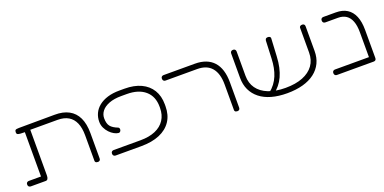

<svg xmlns="http://www.w3.org/2000/svg" viewBox="-13 -1244 3829 1914"><g transform="rotate(-20 1901.5 -287.0)"><path d="M85 10Q75 10 68.5 6.5Q62 3 58.5 -3.5Q55 -10 55 -19Q55 -29 58.5 -35Q62 -41 68.5 -44.5Q75 -48 84 -48H212V-535L220 -518Q187 -518 167.5 -519.5Q148 -521 139.5 -524.5Q131 -528 128.5 -533.5Q126 -539 126 -547Q126 -565 134 -571.5Q142 -578 172 -578L549 -580Q639 -581 700 -548Q761 -515 792 -449.5Q823 -384 823 -286V-20Q823 -10 820 -3.5Q817 3 810.5 6.5Q804 10 795 10Q786 10 779.5 7.5Q773 5 769.5 -0.5Q766 -6 766 -13V-283Q766 -362 743 -415Q720 -468 674.5 -495Q629 -522 561 -522H271V-39Q271 -15 263.5 -2.5Q256 10 241 10Z M984 10Q975 10 968.5 6.5Q962 3 958.5 -3.5Q955 -10 955 -19Q955 -29 958.5 -35Q962 -41 968.5 -44.5Q975 -48 985 -48H1268Q1360 -48 1425.5 -76Q1491 -104 1526 -157.5Q1561 -211 1561 -285V-298Q1561 -407 1491 -467.5Q1421 -528 1296 -528H1238Q1161 -528 1108 -507.5Q1055 -487 1028.5 -453Q1002 -419 1002 -378Q1002 -320 1025.5 -291.5Q1049 -263 1101 -243Q1110 -240 1113 -231Q1116 -222 1113.5 -212.5Q1111 -203 1104.5 -196.5Q1098 -190 1087 -191Q1066 -193 1041.5 -206.5Q1017 -220 995 -243Q973 -266 958.5 -296Q944 -326 944 -362Q944 -409 963 -450Q982 -491 1020 -521.5Q1058 -552 1113 -569Q1168 -586 1240 -586H1293Q1395 -586 1467.5 -552Q1540 -518 1579 -454.5Q1618 -391 1618 -301V-282Q1618 -190 1575 -124.5Q1532 -59 1450.5 -24.5Q1369 10 1255 10Z M2275 10Q2266 10 2259.5 7.5Q2253 5 2249.5 -0.5Q2246 -6 2246 -13V-283Q2246 -342 2233 -386.5Q2220 -431 2194 -461.5Q2168 -492 2130 -507Q2092 -522 2041 -522H1708Q1698 -522 1691.5 -525.5Q1685 -529 1681.5 -535.5Q1678 -542 1678 -551Q1678 -561 1681.5 -567Q1685 -573 1691.5 -576.5Q1698 -580 1707 -580H2038Q2103 -580 2152.5 -561Q2202 -542 2235.5 -505Q2269 -468 2286 -413Q2303 -358 2303 -286V-20Q2303 -10 2300 -3.5Q2297 3 2290.5 6.5Q2284 10 2275 10Z M2804 12Q2712 12 2639.5 -8.5Q2567 -29 2516.5 -69Q2466 -109 2439.5 -165.5Q2413 -222 2413 -294V-551Q2413 -560 2416.5 -566.5Q2420 -573 2426.5 -576.5Q2433 -580 2442 -580Q2451 -580 2457.5 -576.5Q2464 -573 2467.5 -566.5Q2471 -560 2471 -550V-294Q2471 -216 2511 -160Q2551 -104 2626.5 -74Q2702 -44 2807 -44Q2914 -44 2989.5 -74Q3065 -104 3105.5 -160Q3146 -216 3146 -295V-557Q3146 -564 3149.5 -569Q3153 -574 3159.5 -577Q3166 -580 3175 -580Q3184 -580 3190.5 -576.5Q3197 -573 3200 -566.5Q3203 -560 3203 -550V-292Q3203 -220 3176 -164Q3149 -108 3097.5 -68.5Q3046 -29 2972 -8.5Q2898 12 2804 12ZM2667 -21 2622 -43 2636 -54Q2672 -82 2697.5 -116Q2723 -150 2739 -189Q2755 -228 2763.5 -272.5Q2772 -317 2774 -366L2782 -554Q2783 -562 2786 -568Q2789 -574 2795.5 -577Q2802 -580 2811 -580Q2821 -580 2827.5 -577Q2834 -574 2837.5 -568.5Q2841 -563 2840 -555L2830 -370Q2827 -307 2815.5 -255.5Q2804 -204 2785 -162.5Q2766 -121 2738.5 -87.5Q2711 -54 2675 -27Z M3720 10Q3711 10 3704.5 7.5Q3698 5 3694.5 -0.5Q3691 -6 3691 -13V-313Q3691 -382 3673.5 -428.5Q3656 -475 3621.5 -498.5Q3587 -522 3536 -522H3403Q3393 -522 3386.5 -525.5Q3380 -529 3376.5 -535.5Q3373 -542 3373 -551Q3373 -561 3376.5 -567Q3380 -573 3386.5 -576.5Q3393 -580 3402 -580H3533Q3604 -580 3651.5 -550Q3699 -520 3723.5 -461.5Q3748 -403 3748 -316V-20Q3748 -10 3745 -3.5Q3742 3 3735.5 6.5Q3729 10 3720 10ZM3333 10Q3323 10 3316.5 6.5Q3310 3 3306.5 -3.5Q3303 -10 3303 -19Q3303 -29 3306.5 -35Q3310 -41 3316.5 -44.5Q3323 -48 3332 -48H3721L3720 10Z"/></g></svg>

Font: Fredoka Expanded Light
Style: Regular
Weight: 300
Width: 7
Designer: Ben Nathan
Foundry: Milena B. Brandão, Ben Nathan
Version: Version 2.001